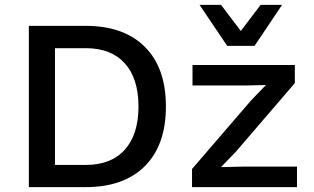

<svg xmlns="http://www.w3.org/2000/svg" viewBox="-20 -766 1284 786"><path d="M1134.8 -746.1 1022 -578.1H910.2L796.9 -746.1H884.8L965.8 -639.2L1046.9 -746.1ZM331.1 -660.2Q486.8 -660.2 573 -574.2Q659.2 -488.3 659.2 -330.1Q659.2 -171.9 573 -85.9Q486.8 0 331.1 0H98.1V-660.2ZM331.1 -90.8Q435.1 -90.8 491 -153.3Q546.9 -215.8 546.9 -330.1Q546.9 -444.3 491 -506.6Q435.1 -568.8 331.1 -568.8H205.1V-90.8ZM766.1 0V-74.2L1008.8 -356L1068.8 -418L982.9 -416H768.1V-500H1187V-425.8L944.8 -144L884.8 -82L980 -84H1195.8V0Z"/></svg>

Font: Work Sans Medium
Style: Regular
Weight: 500
Designer: Wei Huang
Foundry: Wei Huang
Version: Version 2.012